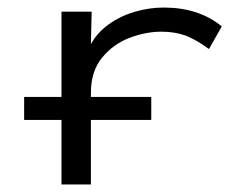

<svg xmlns="http://www.w3.org/2000/svg" viewBox="-20 -488 665 509"><path d="M143 1V-170H44V-231H143V-457H223L221 -371Q238 -402 269 -424Q300 -446 338 -457Q376 -468 414 -468Q507 -468 568 -418L534 -358Q497 -385 469.5 -394.5Q442 -404 408 -404Q366 -404 323 -387.5Q280 -371 250.5 -335Q221 -299 221 -242V-231H381V-170H221V1Z"/></svg>

Font: Inconsolata Expanded
Style: Regular
Weight: 400
Width: 7
Monospace: yes
Designer: Raph Levien, Cyreal, Brenton Simpson
Foundry: Raph Levien, Cyreal, Google
Version: Version 3.100; ttfautohint (v1.8.4.7-5d5b)